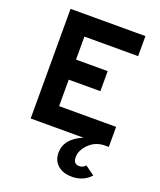

<svg xmlns="http://www.w3.org/2000/svg" viewBox="-168 -804 961 1152"><g transform="rotate(20 312.0 -228.0)"><path d="M431 244Q374 244 340.5 214.5Q307 185 307 136Q307 46 417 0H80V-700H558V-572H215V-425H417V-297H215V-128H579V0H556Q495 0 454 40.5Q413 81 413 125Q413 169 451 169Q476 169 490 150L550 193Q504 244 431 244Z"/></g></svg>

Font: OVRPSS Recut ExtraBold
Style: Regular
Weight: 800
Designer: Giant Group
Foundry: Giant Group
Version: Version 1.001;hotconv 1.0.109;makeotfexe 2.5.65596